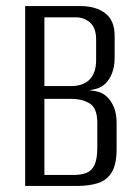

<svg xmlns="http://www.w3.org/2000/svg" viewBox="-20 -611 452 631"><path d="M62.7 0V-591H245.6Q294.8 -591 325.8 -567.5Q356.8 -544 356.8 -492.8V-421Q356.8 -393.2 348.7 -371.7Q340.6 -350.2 326.8 -336.6Q312.5 -323 293.2 -318.3Q274 -313.6 260.5 -313V-314.6Q280.9 -314.6 299.4 -310.2Q317.9 -305.9 331 -293.4Q346.2 -279 354.7 -257.7Q363.2 -236.3 363.2 -207V-121.4Q363.2 -70.9 347.3 -44.8Q331.3 -18.7 302.6 -9.4Q273.8 0 235.2 0ZM125.9 -36.1H223.5Q246.9 -36.1 264.1 -42.8Q281.2 -49.4 290.5 -68.7Q299.8 -88.1 299.8 -126.2V-207Q299.8 -254.9 275.5 -270.5Q251.3 -286 214.7 -286H125.9ZM125.9 -328.1H213.1Q253.4 -328.1 274.7 -349.9Q295.9 -371.7 295.9 -413.7V-481.7Q295.9 -519 276.3 -536.5Q256.7 -554 229.3 -554H125.9Z"/></svg>

Font: Alumni Sans SC Thin
Style: Regular
Weight: 100
Designer: Robert E. Leuschke
Foundry: Robert E. Leuschke
Version: Version 1.018